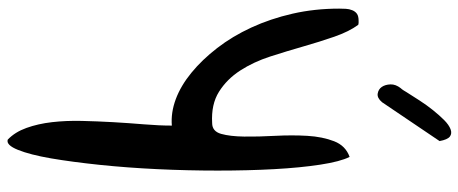

<svg xmlns="http://www.w3.org/2000/svg" viewBox="-382 -468 1244 521"><g transform="rotate(90 240.5 -207.0)"><path d="M2.9 -504.9Q2.9 -513.7 3.4 -522.9Q3.9 -532.2 7.3 -540.5Q10.7 -548.8 17.1 -553.2Q23.4 -557.6 36.1 -557.6Q37.1 -557.6 38.6 -557.6Q40 -557.6 42 -557.6Q44.9 -556.6 46.9 -556.6Q65.4 -531.2 79.1 -491.7Q92.8 -452.1 105.5 -407.7Q118.2 -363.3 132.8 -317.9Q147.5 -272.5 170.9 -236.3Q194.3 -200.2 228.5 -178.7Q262.7 -157.2 313.5 -160.2Q335.9 -160.2 342.8 -184.6Q349.6 -209 350.1 -247.1Q350.6 -285.2 348.1 -331.1Q345.7 -377 348.1 -418.5Q350.6 -460 362.8 -491.2Q375 -522.5 405.3 -533.2Q418 -507.8 426.3 -453.6Q434.6 -399.4 438.5 -328.6Q442.4 -257.8 442.4 -175.3Q442.4 -92.8 438.5 -11.2Q434.6 70.3 426.8 145.5Q418.9 220.7 409.2 277.3Q399.4 334 386.2 366.7Q373 399.4 358.4 394.5Q337.9 375 326.7 343.8Q315.4 312.5 311 274.4Q306.6 236.3 307.6 193.8Q308.6 151.4 311 108.4Q313.5 65.4 316.9 24.4Q320.3 -16.6 320.3 -50.8Q285.2 -47.9 248.5 -61.5Q211.9 -75.2 176.8 -104Q141.6 -132.8 109.9 -173.8Q78.1 -214.8 54.2 -266.6Q30.3 -318.4 16.6 -378.4Q2.9 -438.5 2.9 -504.9ZM362.3 -777.3 256.8 -621.1Q245.1 -607.4 233.4 -609.4Q221.7 -611.3 215.3 -620.6Q209 -629.9 208.5 -644Q208 -658.2 218.8 -671.9Q221.7 -674.8 225.1 -680.2Q228.5 -685.5 229.5 -687.5Q239.3 -703.1 252 -722.7Q264.6 -742.2 278.3 -759.3Q292 -776.4 305.2 -789.6Q318.4 -802.7 330.1 -807.1Q341.8 -811.5 350.1 -805.2Q358.4 -798.8 362.3 -777.3Z"/></g></svg>

Font: Gloria Hallelujah
Style: Regular
Weight: 400
Designer: Kimberly Geswein
Foundry: Kimberly Geswein
Version: Version 1.004 2010